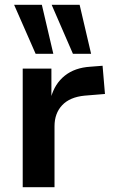

<svg xmlns="http://www.w3.org/2000/svg" viewBox="-20 -783 475 803"><path d="M75 0V-496H195V-375H193Q209 -433 251 -466.5Q293 -500 358 -504L409 -508L419 -390L334 -383Q272 -377 240 -343Q208 -309 208 -255V0ZM285 -558 196 -763H313L361 -558ZM129 -558 39 -763H155L203 -558Z"/></svg>

Font: Nunito Sans 9pt
Style: Bold
Weight: 700
Version: Version 3.101;gftools[0.9.27]